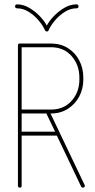

<svg xmlns="http://www.w3.org/2000/svg" viewBox="-20 -858 435 878"><path d="M79 -9Q79 0 71 0Q62 0 62 -9V-651Q62 -659 71 -659H213Q257 -659 290.5 -638Q324 -617 342.5 -581.5Q361 -546 361 -503V-494Q361 -452 342.5 -417Q324 -382 290.5 -360.5Q257 -339 213 -339H211L367 -12Q368 -11 368 -9Q368 0 359 0Q354 0 351 -5L240 -238H79ZM213 -642H79V-357H213Q272 -357 307.5 -397Q343 -437 343 -494V-503Q343 -561 307.5 -601.5Q272 -642 213 -642ZM79 -256H232L192 -339H79ZM186 -719Q177 -740 157.5 -763.5Q138 -787 112 -803.5Q86 -820 58 -820Q49 -820 49 -829Q49 -838 58 -838Q87 -838 114 -822Q141 -806 162 -784Q183 -762 194 -741Q205 -762 226 -784Q247 -806 274 -822Q301 -838 330 -838Q339 -838 339 -829Q339 -820 330 -820Q302 -820 276 -803.5Q250 -787 230.5 -763.5Q211 -740 202 -719Q200 -714 194 -714Q189 -714 186 -719Z"/></svg>

Font: Libertine Sup Thin
Style: Regular
Weight: 100
Designer: Bastien Sozeau
Foundry: NBR — Bastien Sozeau
Version: Version 2.003; ttfautohint (v1.8.4.7-5d5b);gftools[0.9.33]